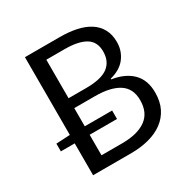

<svg xmlns="http://www.w3.org/2000/svg" viewBox="-151 -790 905 924"><g transform="rotate(-30 301.5 -328.0)"><path d="M107 0V-177H30V-220L107 -224V-656H302Q352 -656 393.5 -647Q435 -638 464.5 -619Q494 -600 510.5 -570Q527 -540 527 -498Q527 -450 499 -412.5Q471 -375 413 -360V-356Q485 -345 525 -305Q565 -265 565 -196Q565 -146 547 -109.5Q529 -73 496 -48.5Q463 -24 417.5 -12Q372 0 317 0ZM190 -380H288Q372 -380 409.5 -408.5Q447 -437 447 -492Q447 -546 407.5 -570Q368 -594 291 -594H190ZM190 -63H305Q390 -63 437 -96.5Q484 -130 484 -200Q484 -265 437.5 -295Q391 -325 305 -325H190V-224H342V-177H190Z"/></g></svg>

Font: Swei Fan Sans CJK TC
Style: Regular
Weight: 400
Version: Version 2.130